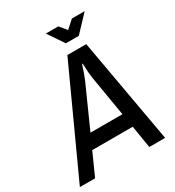

<svg xmlns="http://www.w3.org/2000/svg" viewBox="-237 -972 998 1092"><g transform="rotate(-30 262.5 -426.5)"><path d="M278 -686H402L524 0H420L396 -147H130L64 0H-36ZM381 -238 336 -506Q331 -536 329 -600H325Q304 -535 291 -506L171 -238ZM233 -853H315L353 -807L404 -853H488L389 -748H304Z"/></g></svg>

Font: Archivo Narrow Medium
Style: Italic
Weight: 500
Italic angle: -8°
Designer: Hector Gatti
Foundry: Omnibus-Type
Version: Version 2.001